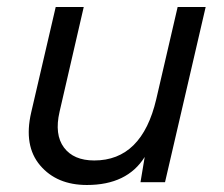

<svg xmlns="http://www.w3.org/2000/svg" viewBox="-20 -520 638 548"><path d="M487 -500H567L451 0H381L393 -72Q343 8 228 8Q142 8 94.5 -48Q47 -104 69 -199L139 -500H219L150 -201Q135 -136 162.5 -99Q190 -62 249 -62Q385 -62 426 -237Z"/></svg>

Font: Elaine Sans
Style: Italic
Weight: 400
Italic angle: -13°
Designer: Wei Huang
Foundry: Wei Huang
Version: Version 2.001;December 24, 2019;FontCreator 12.0.0.2547 64-b